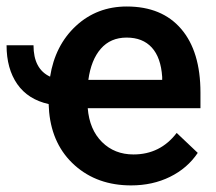

<svg xmlns="http://www.w3.org/2000/svg" viewBox="-46 -558 661 588"><path d="M355.5 9.8Q252 9.8 183.1 -51.5Q114.3 -112.8 104.5 -214.8L103 -239.3Q39.6 -253.4 6.8 -300.5Q-25.9 -347.7 -25.9 -419.4H56.6Q56.6 -346.7 107.4 -323.2Q122.6 -419.4 186.8 -478.8Q251 -538.1 342.3 -538.1Q450.2 -538.1 509 -469.2Q567.9 -400.4 567.9 -274.4V-226.6H222.7Q228 -161.1 266.4 -123Q304.7 -85 362.8 -85Q444.8 -85 495.1 -150.9L559.6 -89.8Q527.8 -42.5 474.6 -16.4Q421.4 9.8 355.5 9.8ZM224.6 -313.5H450.7V-322.3Q446.8 -381.8 418.9 -412.4Q391.1 -442.9 341.8 -442.9Q292.5 -442.9 262.7 -408.7Q232.9 -374.5 224.6 -313.5Z"/></svg>

Font: Roboto Medium
Style: Regular
Weight: 500
Designer: Google
Version: Version 2.134; 2016; ttfautohint (v1.6)